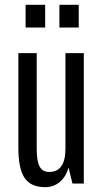

<svg xmlns="http://www.w3.org/2000/svg" viewBox="-20 -760 431 795"><path d="M167 15Q108 15 82 -23Q56 -61 56 -149V-540H132V-143Q132 -93 144 -70.5Q156 -48 184 -48Q251 -48 251 -145V-540H327V0H280L264 -66Q253 -28 227.5 -6.5Q202 15 167 15ZM86 -646V-740H167V-646ZM226 -646V-740H306V-646Z"/></svg>

Font: Pathway Gothic One
Style: Regular
Weight: 400
Version: Version 1.003; ttfautohint (v1.8.4.7-5d5b);gftools[0.9.26]